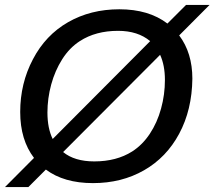

<svg xmlns="http://www.w3.org/2000/svg" viewBox="-33 -736 873 782"><path d="M696.8 -591.8Q750.5 -520.5 750.5 -415.5Q749 -288.6 696.8 -191.4Q645 -94.7 553.7 -42.5Q462.4 9.8 345.7 9.8Q227.5 9.8 153.8 -45.4L82.5 25.9H-12.7L105.5 -92.8Q49.3 -166.5 49.3 -279.8Q49.3 -396.5 101.1 -494.6Q152.3 -592.8 244.1 -645.5Q335.9 -698.2 453.1 -698.2Q572.8 -698.2 648.9 -640.1L724.6 -715.8H820.3ZM447.8 -610.4Q356.9 -610.4 292.5 -568.8Q250 -541.5 220.5 -494.9Q190.9 -448.2 175.5 -391.6Q160.2 -335 160.2 -277.8Q160.2 -213.4 181.6 -169.9L578.6 -568.4Q528.8 -610.4 447.8 -610.4ZM638.7 -410.2Q638.7 -470.2 619.1 -512.7L224.1 -116.7Q270.5 -78.6 351.1 -78.6Q441.4 -78.6 505.4 -119.1Q547.4 -146 577.4 -191.4Q607.4 -236.8 623 -293.7Q638.7 -350.6 638.7 -410.2Z"/></svg>

Font: Arimo Medium
Style: Italic
Weight: 500
Italic angle: -12°
Designer: Steve Matteson
Foundry: Monotype Imaging Inc.
Version: Version 1.33